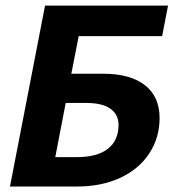

<svg xmlns="http://www.w3.org/2000/svg" viewBox="-20 -679 640 699"><path d="M144 -658.7H591.8L570.3 -547.4H266.6L239.7 -410.6H356Q453.6 -410.6 507.3 -369.1Q561 -327.6 561 -249Q561 -178.2 523.9 -121.1Q486.8 -64 418.5 -32Q350.1 0 260.7 0H15.6L16.6 -1.5ZM411.6 -224.1Q411.6 -261.7 382.3 -283Q353 -304.2 293.5 -304.2H219.2L181.2 -106.9H258.3Q334.5 -106.9 373 -137.5Q411.6 -168 411.6 -224.1Z"/></svg>

Font: Cousine
Style: Bold Italic
Weight: 700
Italic angle: -12°
Monospace: yes
Designer: Steve Matteson
Foundry: Ascender Corporation
Version: Version 1.20